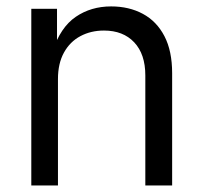

<svg xmlns="http://www.w3.org/2000/svg" viewBox="-20 -567 622 587"><path d="M157.2 -325.2V0H75.7V-540H154.3V-410.2H140.6Q165 -483.9 211.7 -515.6Q258.3 -547.4 319.8 -547.4Q374.5 -547.4 416.7 -524.7Q459 -502 482.7 -456.5Q506.3 -411.1 506.3 -343.3V0H424.3V-336.4Q424.3 -401.4 390.4 -437.5Q356.4 -473.6 297.9 -473.6Q257.8 -473.6 225.8 -456.5Q193.8 -439.5 175.5 -406.2Q157.2 -373 157.2 -325.2Z"/></svg>

Font: V-Inter
Style: Regular-375
Weight: 375
Designer: Rasmus Andersson
Foundry: rsms
Version: Version 4.000;git-4146feb